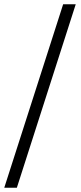

<svg xmlns="http://www.w3.org/2000/svg" viewBox="-37 -731 380 900"><path d="M42 149H-17L259 -711H318Z"/></svg>

Font: Pochaevsk
Style: Regular
Weight: 400
Version: Version 1.210; ttfautohint (v1.8.4.7-5d5b)